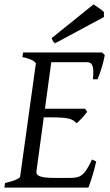

<svg xmlns="http://www.w3.org/2000/svg" viewBox="-20 -854 502 874"><path d="M418 -119.1Q408.2 -76.7 398.2 -45.4Q388.2 -14.2 382.8 0H0L2.9 -21Q33.7 -27.8 52.2 -35.9Q70.8 -43.9 71.8 -50.8L143.1 -564Q144 -569.8 128.9 -578.6Q113.8 -587.4 82 -594.2L85 -615.2H444.8L457 -603Q454.6 -590.3 450.9 -575.2Q447.3 -560.1 442.6 -544.9Q438 -529.8 433.1 -516.1Q428.2 -502.4 423.8 -493.2H402.8Q405.3 -515.6 404.8 -530.5Q404.3 -545.4 400.9 -554.4Q397.5 -563.5 391.6 -567.1Q385.7 -570.8 377 -570.8H213.4L184.6 -358.9H367.2L377 -345.2Q372.1 -338.4 366 -331.1Q359.9 -323.7 353.3 -316.7Q346.7 -309.6 340.3 -303.5Q334 -297.4 329.1 -293Q321.3 -301.3 312.5 -306.4Q303.7 -311.5 290.8 -314.5Q277.8 -317.4 259 -318.6Q240.2 -319.8 212.9 -319.8H179.2L146 -75.2Q145 -67.9 147.5 -62.3Q149.9 -56.6 159.2 -52.5Q168.5 -48.3 186 -46.1Q203.6 -43.9 232.9 -43.9H292Q312.5 -43.9 326.7 -46.4Q340.8 -48.8 352.3 -57.4Q363.8 -65.9 374.5 -82.5Q385.3 -99.1 398.9 -127.9L418 -119.1ZM453.1 -776.4 231 -657.2Q224.1 -661.6 221.7 -666Q219.2 -670.4 214.8 -680.2L405.8 -834Q410.2 -831.1 416.7 -826.7Q423.3 -822.3 430.4 -817.4Q437.5 -812.5 443.8 -807.6Q450.2 -802.7 453.1 -799.3Z"/></svg>

Font: GentiumAlt
Style: Italic
Weight: 400
Italic angle: -7°
Designer: J. Victor Gaultney
Version: Version 1.02; 2005; OFL release